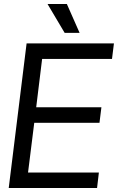

<svg xmlns="http://www.w3.org/2000/svg" viewBox="-20 -946 593 966"><path d="M23.9 0H468.3L477.5 -78.1H121.1L152.3 -328.1H480.5L490.2 -406.2H162.1L191.9 -649.4H543.5L553.2 -727.5H113.8ZM219.2 -925.8 305.2 -780.8H380.4L316.4 -925.8Z"/></svg>

Font: Guggenheim Sans Display
Style: Italic
Weight: 400
Italic angle: -7°
Designer: Modified by Tom Baber under direction of Pentagram Design 2023
Foundry: rsms
Version: Version 1.001;Glyphs 3.1.2 (3151)